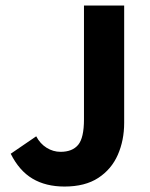

<svg xmlns="http://www.w3.org/2000/svg" viewBox="-20 -672 549 704"><path d="M216.5 12Q148 12 99.3 -16.9Q50.5 -45.8 19.3 -108.3L112.8 -172.2Q127 -145.1 150.9 -130.2Q174.9 -115.3 202 -115.3Q245.4 -115.3 266.7 -141Q287.9 -166.6 287.9 -234.1V-651.8H435.3V-221.9Q435.3 -157.5 412 -104.4Q388.8 -51.4 340.4 -19.7Q292 12 216.5 12Z"/></svg>

Font: Source Sans 3 VF
Style: Regular
Weight: 200
Designer: Paul D. Hunt
Foundry: Adobe
Version: Version 3.046;hotconv 1.0.118;makeotfexe 2.5.65603